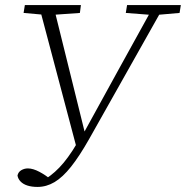

<svg xmlns="http://www.w3.org/2000/svg" viewBox="-20 -694 733 757"><path d="M49 -2Q52 -16 64 -23Q76 -30 90 -30Q110 -30 135.5 -16.5Q161 -3 183 16L161 23L162 10Q179 -1 196.5 -16.5Q214 -32 231 -52.5Q248 -73 266 -100.5Q284 -128 303 -164H307L451 -426L588 -674H629L331 -145Q293 -78 260 -36.5Q227 5 195 24Q163 43 128 43Q105 43 88 37.5Q71 32 61 21.5Q51 11 49 -2ZM73 -643 78 -674H299L295 -643L182 -635H163ZM476 -643 481 -674H693L688 -643L596 -635H580ZM285 -100 133 -674H190L318 -157Z"/></svg>

Font: Source Serif 4 18pt Light
Style: Italic
Weight: 300
Italic angle: -12°
Designer: Frank Grießhammer
Foundry: Adobe Systems Incorporated
Version: Version 4.004;hotconv 1.0.116;makeotfexe 2.5.65601